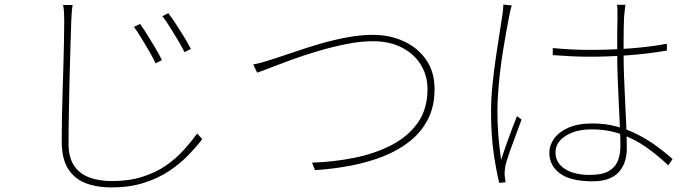

<svg xmlns="http://www.w3.org/2000/svg" viewBox="-20 -779 3040 843"><path d="M595 -674Q606 -659 624 -630.5Q642 -602 660.5 -571Q679 -540 691 -515L663 -501Q653 -523 636 -552.5Q619 -582 601 -611.5Q583 -641 568 -661ZM719 -721Q731 -706 749.5 -678Q768 -650 787 -619Q806 -588 818 -564L790 -550Q780 -571 762.5 -600.5Q745 -630 726.5 -659.5Q708 -689 693 -708ZM299 -757Q296 -739 295 -724Q294 -709 293 -689Q292 -645 289.5 -579.5Q287 -514 285.5 -439Q284 -364 282.5 -288Q281 -212 281 -147Q281 -88 305 -52Q329 -16 372 0Q415 16 471 16Q546 16 604.5 -2.5Q663 -21 707.5 -51.5Q752 -82 785.5 -119Q819 -156 846 -193L868 -168Q841 -133 804.5 -95.5Q768 -58 720 -26.5Q672 5 609.5 24.5Q547 44 468 44Q406 44 357 25.5Q308 7 279.5 -37Q251 -81 251 -159Q251 -208 252 -264.5Q253 -321 255 -380Q257 -439 258.5 -495.5Q260 -552 261 -602Q262 -652 262 -689Q262 -709 261 -726Q260 -743 257 -757Z M1092 -496Q1119 -501 1139.5 -507.5Q1160 -514 1189 -523Q1224 -534 1274.5 -551.5Q1325 -569 1383 -586Q1441 -603 1501.5 -614.5Q1562 -626 1616 -626Q1692 -626 1753.5 -597.5Q1815 -569 1851.5 -516Q1888 -463 1888 -388Q1888 -312 1859 -255.5Q1830 -199 1779 -158.5Q1728 -118 1661.5 -92Q1595 -66 1518.5 -51.5Q1442 -37 1363 -32L1350 -65Q1445 -68 1535 -86Q1625 -104 1698 -141.5Q1771 -179 1814 -239.5Q1857 -300 1857 -388Q1857 -446 1828.5 -493.5Q1800 -541 1746 -569.5Q1692 -598 1617 -598Q1563 -598 1500.5 -585.5Q1438 -573 1375.5 -554.5Q1313 -536 1258.5 -516Q1204 -496 1164.5 -480.5Q1125 -465 1109 -460Z M2407 -568Q2449 -564 2488.5 -562Q2528 -560 2571 -560Q2660 -560 2747.5 -566.5Q2835 -573 2908 -587V-557Q2827 -543 2740.5 -536.5Q2654 -530 2568 -530Q2526 -530 2488.5 -532Q2451 -534 2407 -537ZM2726 -758Q2724 -742 2722.5 -729Q2721 -716 2720 -702Q2719 -682 2718.5 -653.5Q2718 -625 2718 -595Q2718 -565 2718 -542Q2718 -496 2720 -441Q2722 -386 2725 -329Q2728 -272 2730 -219.5Q2732 -167 2732 -125Q2732 -103 2726 -78.5Q2720 -54 2704 -32Q2688 -10 2658.5 3.5Q2629 17 2582 17Q2485 17 2438.5 -17.5Q2392 -52 2392 -108Q2392 -141 2413 -170.5Q2434 -200 2476 -218.5Q2518 -237 2581 -237Q2637 -237 2686 -224Q2735 -211 2778.5 -189Q2822 -167 2860.5 -139Q2899 -111 2933 -81L2914 -53Q2867 -98 2816 -133.5Q2765 -169 2706.5 -190Q2648 -211 2578 -211Q2508 -211 2463.5 -182.5Q2419 -154 2419 -110Q2419 -64 2460 -37.5Q2501 -11 2569 -11Q2623 -11 2652 -27.5Q2681 -44 2692.5 -72.5Q2704 -101 2704 -138Q2704 -166 2702 -215Q2700 -264 2697 -322Q2694 -380 2692 -437.5Q2690 -495 2690 -540Q2690 -586 2690 -628.5Q2690 -671 2691 -701Q2691 -715 2691 -730.5Q2691 -746 2689 -758ZM2227 -755Q2225 -749 2223 -742Q2221 -735 2219.5 -727Q2218 -719 2216 -710Q2209 -674 2201.5 -632.5Q2194 -591 2187 -546.5Q2180 -502 2175 -457.5Q2170 -413 2167 -370.5Q2164 -328 2164 -291Q2164 -233 2168 -184.5Q2172 -136 2180 -77Q2189 -105 2201.5 -140.5Q2214 -176 2227 -210.5Q2240 -245 2250 -269L2270 -254Q2260 -226 2245 -186.5Q2230 -147 2217 -110Q2204 -73 2199 -51Q2197 -41 2196 -29Q2195 -17 2196 -7Q2197 0 2198 8Q2199 16 2200 21L2172 24Q2158 -32 2147 -110.5Q2136 -189 2136 -290Q2136 -344 2142 -404Q2148 -464 2156.5 -522.5Q2165 -581 2173 -631Q2181 -681 2186 -714Q2188 -728 2189 -739Q2190 -750 2190 -759Z"/></svg>

Font: Noto Sans KR Thin
Style: Regular
Weight: 100
Designer: Ryoko NISHIZUKA 西塚涼子 (kana, bopomofo & ideographs); Paul D. Hunt (Latin, Greek & Cyrillic); Sandoll Communications 산돌커뮤니
Foundry: Adobe
Version: Version 2.004-H2;hotconv 1.0.118;makeotfexe 2.5.65603